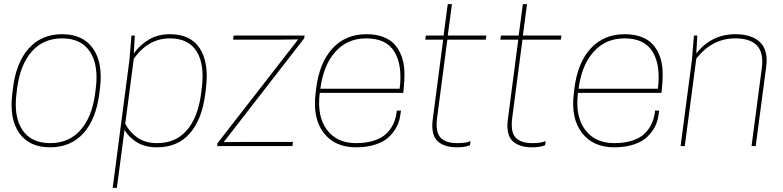

<svg xmlns="http://www.w3.org/2000/svg" viewBox="-20 -700 3750 920"><path d="M220.2 5.9Q120.1 5.9 72 -62.7Q23.9 -131.3 39.1 -252.9L42 -276.9Q57.1 -399.9 117.9 -468Q178.7 -536.1 277.8 -536.1Q377.9 -536.1 426 -467.3Q474.1 -398.4 459 -276.9L456.1 -252.9Q440.9 -129.9 380.1 -62Q319.3 5.9 220.2 5.9ZM220.2 -14.2Q310.5 -14.2 366 -77.1Q421.4 -140.1 436 -252.9L439 -276.9Q453.1 -388.7 410.9 -452.4Q368.7 -516.1 277.8 -516.1Q187.5 -516.1 132.1 -452.9Q76.7 -389.6 62 -276.9L59.1 -252.9Q44.9 -141.1 87.2 -77.6Q129.4 -14.2 220.2 -14.2Z M732.9 5.9Q673.8 5.9 634.3 -19.3Q594.7 -44.4 576.7 -78.1L540 200.2H520L600.1 -412.1L609.9 -529.8H626L621.1 -443.8Q648.9 -483.4 692.4 -509.8Q735.8 -536.1 793.9 -536.1Q893.1 -536.1 937.5 -468Q981.9 -399.9 966.8 -276.9L963.9 -252.9Q948.7 -128.9 890.1 -61.5Q831.5 5.9 732.9 5.9ZM621.1 -418.9 580.1 -106.9Q599.6 -68.8 637.2 -41.5Q674.8 -14.2 732.9 -14.2Q822.8 -14.2 876 -76.7Q929.2 -139.2 943.8 -252.9L946.8 -276.9Q961.4 -390.1 922.6 -453.1Q883.8 -516.1 793.9 -516.1Q690.9 -516.1 621.1 -418.9Z M1022.5 -14.2 1408.7 -511.2 1297.9 -509.8H1096.7L1099.6 -529.8H1439.5L1437.5 -516.1L1051.8 -19L1162.6 -20H1383.8L1380.9 0H1020.5Z M1912.1 -254.9H1512.2Q1498 -143.6 1545.9 -78.9Q1593.8 -14.2 1686 -14.2Q1735.8 -14.2 1773.4 -26.6Q1811 -39.1 1833 -61.3Q1855 -83.5 1866.7 -110.4Q1878.4 -137.2 1881.3 -169.9H1901.4L1898.9 -153.8Q1895.5 -123 1882.6 -96.2Q1869.6 -69.3 1845.7 -45.7Q1821.8 -22 1780.8 -8.1Q1739.7 5.9 1686 5.9Q1584.5 5.9 1531 -63.5Q1477.5 -132.8 1492.2 -252.9L1495.1 -276.9Q1510.3 -399.4 1573 -467.8Q1635.7 -536.1 1735.4 -536.1Q1781.2 -536.1 1815.7 -523.2Q1850.1 -510.3 1871.1 -486.8Q1892.1 -463.4 1904.3 -430.4Q1916.5 -397.5 1917.7 -357.2Q1918.9 -316.9 1914.1 -271ZM1735.4 -516.1Q1644.5 -516.1 1587.2 -452.1Q1529.8 -388.2 1515.1 -274.9H1895Q1909.2 -386.2 1870.4 -451.2Q1831.5 -516.1 1735.4 -516.1Z M2125.5 -529.8H2310.5L2307.6 -509.8H2123.5L2074.7 -137.2Q2065.4 -67.9 2090.6 -41Q2115.7 -14.2 2170.9 -14.2Q2212.9 -14.2 2234.9 -23.9L2231.9 -3.9Q2207.5 5.9 2170.9 5.9Q2141.1 5.9 2118.9 -0.5Q2096.7 -6.8 2079.3 -21.2Q2062 -35.6 2055.2 -63Q2048.3 -90.3 2053.7 -128.9L2103.5 -509.8H2017.6L2020.5 -529.8H2105.5L2125.5 -680.2H2145.5Z M2485.4 -529.8H2670.4L2667.5 -509.8H2483.4L2434.6 -137.2Q2425.3 -67.9 2450.4 -41Q2475.6 -14.2 2530.8 -14.2Q2572.8 -14.2 2594.7 -23.9L2591.8 -3.9Q2567.4 5.9 2530.8 5.9Q2501 5.9 2478.8 -0.5Q2456.5 -6.8 2439.2 -21.2Q2421.9 -35.6 2415 -63Q2408.2 -90.3 2413.6 -128.9L2463.4 -509.8H2377.4L2380.4 -529.8H2465.3L2485.4 -680.2H2505.4Z M3149.4 -254.9H2749.5Q2735.4 -143.6 2783.2 -78.9Q2831.1 -14.2 2923.3 -14.2Q2973.1 -14.2 3010.7 -26.6Q3048.3 -39.1 3070.3 -61.3Q3092.3 -83.5 3104 -110.4Q3115.7 -137.2 3118.7 -169.9H3138.7L3136.2 -153.8Q3132.8 -123 3119.9 -96.2Q3106.9 -69.3 3083 -45.7Q3059.1 -22 3018.1 -8.1Q2977.1 5.9 2923.3 5.9Q2821.8 5.9 2768.3 -63.5Q2714.8 -132.8 2729.5 -252.9L2732.4 -276.9Q2747.6 -399.4 2810.3 -467.8Q2873 -536.1 2972.7 -536.1Q3018.6 -536.1 3053 -523.2Q3087.4 -510.3 3108.4 -486.8Q3129.4 -463.4 3141.6 -430.4Q3153.8 -397.5 3155 -357.2Q3156.2 -316.9 3151.4 -271ZM2972.7 -516.1Q2881.8 -516.1 2824.5 -452.1Q2767.1 -388.2 2752.4 -274.9H3132.3Q3146.5 -386.2 3107.7 -451.2Q3068.8 -516.1 2972.7 -516.1Z M3601.1 0H3581.1L3630.4 -374Q3649.4 -516.1 3503.4 -516.1Q3391.6 -516.1 3316.4 -418.9L3261.2 0H3241.2L3295.4 -412.1L3305.2 -529.8H3321.3L3316.4 -443.8Q3389.2 -536.1 3503.4 -536.1Q3582 -536.1 3621.8 -497.8Q3661.6 -459.5 3651.4 -380.9Z"/></svg>

Font: Cooper Hewitt
Style: Thin Italic
Weight: 702
Designer: Village Type and Design LLC
Foundry: Cooper Hewitt Smithsonian Design Museum
Version: 1.000